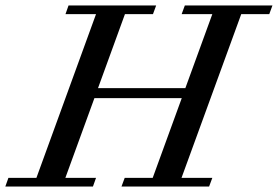

<svg xmlns="http://www.w3.org/2000/svg" viewBox="-63 -683 1018 703"><path d="M-43.5 0 -32.2 -31.7H70.3L288.6 -631.3H176.8L188 -663.1H508.8L497.1 -631.3H394.5L295.9 -360.4H615.7L714.4 -631.3H602.1L613.8 -663.1H934.6L922.9 -631.3H820.3L601.6 -31.7H714.4L702.6 0H381.8L393.6 -31.7H496.1L602.5 -323.7H282.7L176.3 -31.7H288.6L277.3 0Z"/></svg>

Font: Elstob 10pt Medium
Style: Italic
Weight: 500
Italic angle: -20°
Designer: Peter S. Baker
Version: Version 1.015